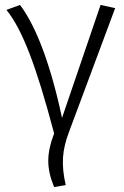

<svg xmlns="http://www.w3.org/2000/svg" viewBox="-20 -551 502 777"><path d="M61 -531 6 -511C70 -432 126 -287 199 -11C167 74 168 130 199 206L246 198C227 114 231 57 260 -19L446 -518L387 -531L231 -74C176 -332 111 -465 61 -531Z"/></svg>

Font: FiraGO Light
Style: Regular
Weight: 300
Designer: bBox Type
Foundry: bBox Type GmbH
Version: Version 1.001;PS 001.001;hotconv 1.0.88;makeotf.lib2.5.64775